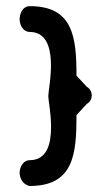

<svg xmlns="http://www.w3.org/2000/svg" viewBox="-20 -606 366 631"><path d="M77.5 5.2C52.1 0 44.5 -24.9 44.5 -37.6C44.5 -60.1 58.7 -79.6 77.5 -79.6C134.6 -79.6 148 -133.1 147.8 -189.8C147.7 -234.8 138.7 -277.8 138.7 -290.3C138.7 -316.1 181.7 -501 77.5 -501C58.7 -501 44.5 -520.5 44.5 -543C44.5 -555.7 51.1 -585 77.5 -585.8C220.1 -585.8 231.2 -485 231.4 -357.4C245.6 -342.1 261.3 -325 265.4 -320.6C274.5 -315.9 281.5 -304.9 281.5 -292.6C281.5 -281 275.9 -270.1 265.4 -264.7C261.7 -260.7 247.7 -245.6 231.4 -227.8C231.5 -99.4 222.3 5.2 77.5 5.2Z"/></svg>

Font: Hi.
Style: Bold
Weight: 400
Designer: Mew Too, Robert Jablonski
Foundry: Cannot Into Space Fonts
Version: Version 1.996